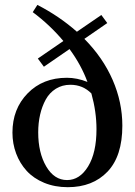

<svg xmlns="http://www.w3.org/2000/svg" viewBox="-20 -759 554 790"><path d="M258.8 11.2Q205.6 11.2 161.9 -6.8Q118.2 -24.9 89.8 -55.9Q61.5 -86.9 46.4 -127.4Q31.2 -168 31.2 -213.4Q31.2 -311 93.8 -375Q156.2 -439 255.4 -439Q296.9 -439 339.8 -421.9Q314.5 -491.2 266.1 -557.1L160.6 -484.4L135.7 -518.1L240.7 -590.3Q185.1 -656.7 114.7 -709L133.8 -738.8Q224.1 -692.4 296.4 -628.4L397 -697.3L421.4 -664.1L327.1 -599.1Q403.8 -521.5 443.6 -429.9Q483.4 -338.4 483.4 -241.7Q483.4 -116.7 422.4 -52.7Q361.3 11.2 258.8 11.2ZM255.9 -18.1Q308.1 -18.1 342.5 -74.2Q377 -130.4 377 -227.5Q377 -299.3 356 -374.5Q320.8 -410.2 269.5 -410.2Q235.8 -410.2 209.7 -393.8Q183.6 -377.4 168.2 -349.4Q152.8 -321.3 145 -287.1Q137.2 -252.9 137.2 -214.4Q137.2 -130.4 170.2 -74.2Q203.1 -18.1 255.9 -18.1Z"/></svg>

Font: Elstob 14pt Medium
Style: Regular
Weight: 500
Designer: Peter S. Baker
Version: Version 1.015